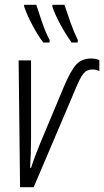

<svg xmlns="http://www.w3.org/2000/svg" viewBox="-20 -784 436 804"><path d="M64 0 58 -531H110V-210Q110 -173 109 -143Q108 -113 106 -81H110Q119 -109 129.5 -136.5Q140 -164 150 -188L248 -422Q276 -488 299 -513.5Q322 -539 362 -539Q383 -539 396 -532V-486Q384 -493 367 -493Q343 -493 329 -475.5Q315 -458 293 -404L121 0ZM280 -606Q258 -636 234.5 -678.5Q211 -721 199 -757L200 -764H250Q263 -724 276 -687.5Q289 -651 306 -616L305 -606ZM161 -606Q139 -635 116 -678Q93 -721 81 -757V-764H132Q144 -726 157.5 -687Q171 -648 188 -616L187 -606Z"/></svg>

Font: Noto Sans ExtraCondensed Light
Style: Italic
Weight: 300
Width: 2
Italic angle: -12°
Designer: Monotype Design Team
Foundry: Monotype Imaging Inc.
Version: Version 2.013; ttfautohint (v1.8.4.7-5d5b)